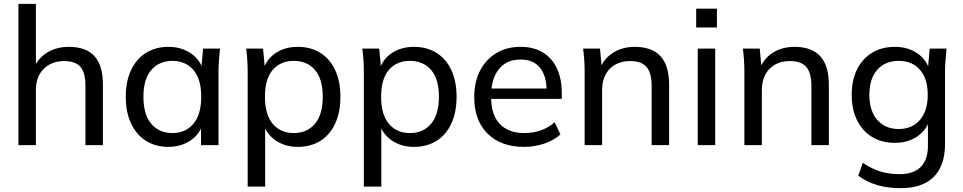

<svg xmlns="http://www.w3.org/2000/svg" viewBox="-20 -756 5018 1000"><path d="M76 0V-736H167V-394H154Q176 -452 225 -482Q274 -512 338 -512Q429 -512 472.5 -463Q516 -414 516 -315V0H425V-310Q425 -377 399 -407.5Q373 -438 314 -438Q248 -438 207.5 -397Q167 -356 167 -288V0Z M857 9Q791 9 741 -22Q691 -53 663 -112Q635 -171 635 -252Q635 -333 663 -391.5Q691 -450 741 -481Q791 -512 857 -512Q924 -512 973.5 -478.5Q1023 -445 1039 -387H1027L1038 -503H1126Q1123 -473 1120.5 -443Q1118 -413 1118 -384V0H1027V-115H1038Q1022 -58 972.5 -24.5Q923 9 857 9ZM878 -63Q946 -63 987 -111Q1028 -159 1028 -252Q1028 -345 987 -392Q946 -439 878 -439Q810 -439 768.5 -392Q727 -345 727 -252Q727 -159 768 -111Q809 -63 878 -63Z M1270 216V-384Q1270 -413 1268 -443Q1266 -473 1262 -503H1350L1361 -387H1350Q1365 -445 1414 -478.5Q1463 -512 1531 -512Q1598 -512 1648 -481Q1698 -450 1725.5 -391.5Q1753 -333 1753 -252Q1753 -171 1725.5 -112Q1698 -53 1648 -22Q1598 9 1531 9Q1464 9 1415.5 -24.5Q1367 -58 1350 -115H1361V216ZM1510 -63Q1579 -63 1620 -111Q1661 -159 1661 -252Q1661 -345 1620 -392Q1579 -439 1510 -439Q1441 -439 1400.5 -392Q1360 -345 1360 -252Q1360 -159 1400.5 -111Q1441 -63 1510 -63Z M1875 216V-384Q1875 -413 1873 -443Q1871 -473 1867 -503H1955L1966 -387H1955Q1970 -445 2019 -478.5Q2068 -512 2136 -512Q2203 -512 2253 -481Q2303 -450 2330.5 -391.5Q2358 -333 2358 -252Q2358 -171 2330.5 -112Q2303 -53 2253 -22Q2203 9 2136 9Q2069 9 2020.5 -24.5Q1972 -58 1955 -115H1966V216ZM2115 -63Q2184 -63 2225 -111Q2266 -159 2266 -252Q2266 -345 2225 -392Q2184 -439 2115 -439Q2046 -439 2005.5 -392Q1965 -345 1965 -252Q1965 -159 2005.5 -111Q2046 -63 2115 -63Z M2709 9Q2589 9 2519.5 -60Q2450 -129 2450 -250Q2450 -330 2480.5 -388.5Q2511 -447 2565 -479.5Q2619 -512 2691 -512Q2760 -512 2808 -482.5Q2856 -453 2881 -399Q2906 -345 2906 -271V-241H2521V-295H2844L2827 -282Q2827 -360 2792.5 -403Q2758 -446 2691 -446Q2618 -446 2578 -395.5Q2538 -345 2538 -258V-249Q2538 -157 2583.5 -110Q2629 -63 2710 -63Q2755 -63 2794 -76Q2833 -89 2869 -119L2899 -56Q2865 -25 2814.5 -8Q2764 9 2709 9Z M3025 0V-384Q3025 -413 3023 -443Q3021 -473 3017 -503H3105L3115 -395H3103Q3126 -452 3174 -482Q3222 -512 3286 -512Q3375 -512 3420 -463.5Q3465 -415 3465 -313V0H3374V-308Q3374 -377 3347 -407.5Q3320 -438 3263 -438Q3195 -438 3155.5 -397Q3116 -356 3116 -286V0Z M3614 0V-503H3705V0ZM3606 -613V-711H3714V-613Z M3857 0V-384Q3857 -413 3855 -443Q3853 -473 3849 -503H3937L3947 -395H3935Q3958 -452 4006 -482Q4054 -512 4118 -512Q4207 -512 4252 -463.5Q4297 -415 4297 -313V0H4206V-308Q4206 -377 4179 -407.5Q4152 -438 4095 -438Q4027 -438 3987.5 -397Q3948 -356 3948 -286V0Z M4670 224Q4604 224 4549 208Q4494 192 4450 159L4474 92Q4505 113 4535 126Q4565 139 4597.5 145Q4630 151 4665 151Q4739 151 4776 113Q4813 75 4813 5V-136H4823Q4807 -79 4757.5 -45.5Q4708 -12 4641 -12Q4573 -12 4522.5 -42.5Q4472 -73 4444 -129.5Q4416 -186 4416 -262Q4416 -339 4444 -395Q4472 -451 4522.5 -481.5Q4573 -512 4641 -512Q4708 -512 4757 -479Q4806 -446 4822 -388L4813 -397L4822 -503H4910Q4907 -473 4904.5 -443Q4902 -413 4902 -384V-6Q4902 106 4843.5 165Q4785 224 4670 224ZM4661 -84Q4730 -84 4771 -131Q4812 -178 4812 -262Q4812 -347 4771 -393Q4730 -439 4661 -439Q4591 -439 4549.5 -393Q4508 -347 4508 -262Q4508 -178 4549.5 -131Q4591 -84 4661 -84Z"/></svg>

Font: Mulish ExtraLight Medium
Style: Regular
Weight: 500
Version: Version 3.603